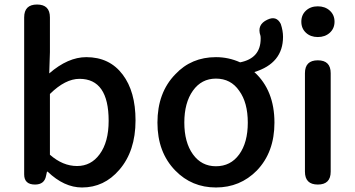

<svg xmlns="http://www.w3.org/2000/svg" viewBox="-20 -817 1570 850"><path d="M343 13Q264 13 191 -57H188L184 -39Q177 0 135 0Q87 0 87 -45V-398V-740Q87 -797 144 -797Q201 -797 201 -740V-586L198 -492Q281 -564 362 -564Q465 -564 523 -487Q580 -412 580 -284Q580 -148 508 -65Q441 13 343 13ZM321 -82Q383 -82 421 -134Q461 -188 461 -282Q461 -468 332 -468Q269 -468 201 -401V-266V-132Q258 -82 321 -82Z M936 13Q829 13 756 -62Q677 -143 677 -274Q677 -407 756 -488Q827 -564 936 -564Q992 -564 1043 -541Q1134 -559 1134 -646Q1134 -655 1133 -659Q1116 -708 1164 -730Q1204 -749 1223 -711Q1233 -681 1233 -654Q1233 -537 1106 -498Q1195 -417 1195 -274Q1195 -143 1117 -62Q1043 13 936 13ZM936 -81Q1001 -81 1039 -133.5Q1077 -186 1077 -274Q1077 -363 1039 -415Q1002 -469 936 -469Q872 -469 834 -415.5Q796 -362 796 -274.5Q796 -187 834 -134Q872 -81 936 -81Z M1387 0Q1330 0 1330 -57V-493Q1330 -550 1387 -550Q1444 -550 1444 -493V-275V-57Q1444 0 1387 0ZM1387 -653Q1355 -653 1334.5 -672Q1314 -691 1314 -721Q1314 -751 1334.5 -770Q1355 -789 1387 -789Q1419 -789 1440 -770Q1461 -751 1461 -721Q1461 -691 1440 -672Q1419 -653 1387 -653Z"/></svg>

Font: GenSenRounded JP M
Style: Regular
Weight: 500
Version: Version 1.501;PS 1;hotconv 16.6.51;makeotf.lib2.5.65220